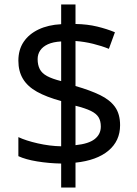

<svg xmlns="http://www.w3.org/2000/svg" viewBox="-20 -779 612 857"><path d="M253 -49Q198 -50 146 -58.5Q94 -67 62 -82V-167Q96 -151 149 -139Q202 -127 253 -126V-328Q187 -346 145 -369.5Q103 -393 82.5 -427Q62 -461 62 -508Q62 -557 85.5 -592Q109 -627 152 -647.5Q195 -668 253 -671V-759H317V-672Q370 -671 413.5 -660.5Q457 -650 493 -635L466 -561Q434 -574 395.5 -583.5Q357 -593 317 -596V-395Q383 -376 427 -354.5Q471 -333 493.5 -301.5Q516 -270 516 -220Q516 -150 464 -106.5Q412 -63 317 -53V58H253ZM317 -131Q376 -137 403 -158.5Q430 -180 430 -214Q430 -239 420 -255.5Q410 -272 385.5 -284Q361 -296 317 -307ZM253 -594Q217 -592 194 -581.5Q171 -571 159.5 -554Q148 -537 148 -515Q148 -489 157.5 -470.5Q167 -452 190 -439.5Q213 -427 253 -417Z"/></svg>

Font: lmalayalam15
Style: Book
Weight: 400
Designer: Jelle Bosma - Monotype Design Team
Foundry: Monotype Imaging Inc.
Version: Version 2.003